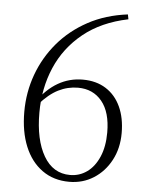

<svg xmlns="http://www.w3.org/2000/svg" viewBox="-53 -781 651 839"><g transform="rotate(5 272.0 -361.5)"><path d="M282 14Q213 14 163 -22Q113 -58 86.5 -122.5Q60 -187 60 -274Q60 -360 88.5 -438Q117 -516 170.5 -579Q224 -642 300.5 -683.5Q377 -725 474 -737L478 -716Q361 -692 282.5 -628.5Q204 -565 165 -474Q126 -383 126 -276Q126 -157 167 -86.5Q208 -16 283 -16Q324 -16 357 -39.5Q390 -63 409.5 -108Q429 -153 429 -215Q429 -304 390 -351.5Q351 -399 285 -399Q240 -399 199 -378.5Q158 -358 116 -310L98 -321H104Q185 -436 303 -436Q362 -436 404.5 -409Q447 -382 469.5 -333Q492 -284 492 -218Q492 -151 464 -98.5Q436 -46 388.5 -16Q341 14 282 14Z"/></g></svg>

Font: Source Han Serif JP VF
Style: Regular
Weight: 250
Designer: Ryoko NISHIZUKA 西塚涼子 (kana & ideographs); Frank Grießhammer (Latin, Greek & Cyrillic); Wenlong ZHANG 张文龙 (bopomofo); San
Foundry: Adobe
Version: Version 2.001;hotconv 1.1.0;makeotfexe 2.6.0